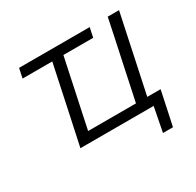

<svg xmlns="http://www.w3.org/2000/svg" viewBox="-140 -654 970 949"><g transform="rotate(-30 345.5 -179.0)"><path d="M531.5 139 558.5 0H140.5Q152.5 -56 163.5 -107.5Q174.5 -159 187.5 -219.5L198 -269Q208.5 -319.5 217.2 -360Q226 -400.5 234.5 -441H65L76.5 -495.5H479.5L468 -441H298Q289.5 -400.5 280.8 -360Q272 -319.5 261.5 -269L251 -219.5Q241 -172 232.5 -133Q224 -94 216 -54.5H489Q497.5 -94 505.8 -133Q514 -172 524 -219.5L534.5 -269Q548.5 -334.5 559.8 -387.2Q571 -440 582.5 -495.5H647Q635 -440 624 -387.2Q613 -334.5 599 -269L588.5 -219.5Q578.5 -171.5 570 -132.5Q561.5 -93.5 553.5 -54.5H629.5Q624.5 -30 619.2 -5Q614 20 608.5 45.5Q603.5 69.5 598.5 92.5Q593.5 115.5 588.5 139Z"/></g></svg>

Font: Commissioner Light
Style: Italic
Weight: 300
Italic angle: -12°
Designer: Kostas Bartsokas
Foundry: Kostas Bartsokas
Version: Version 1.000; ttfautohint (v1.8.3)